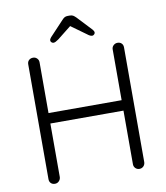

<svg xmlns="http://www.w3.org/2000/svg" viewBox="-95 -971 910 1050"><g transform="rotate(-10 360.0 -446.0)"><path d="M626 -669V-31Q625 -17 616 -8.5Q607 0 594 0Q581 0 572 -9Q563 -18 563 -31V-329H157V-31Q156 -18 147 -9Q138 0 125 0Q111 0 102.5 -8.5Q94 -17 94 -31V-669Q94 -683 103 -691.5Q112 -700 126 -700Q139 -700 148 -691Q157 -682 157 -669V-387H563V-669Q563 -682 572.5 -691Q582 -700 595 -700Q609 -700 617.5 -691.5Q626 -683 626 -669ZM482 -777Q482 -772 477 -767Q472 -762 466 -762Q455 -762 439 -775L356 -835L279 -774Q261 -761 252 -761Q245 -761 240 -765.5Q235 -770 235 -776Q235 -784 243 -793L320 -875Q328 -884 335 -888Q342 -892 353 -892H364Q375 -892 382 -888Q389 -884 398 -875L474 -794Q482 -785 482 -777Z"/></g></svg>

Font: Quicksand
Style: Regular
Weight: 400
Designer: Andrew Paglinawan
Foundry: Andrew Paglinawan
Version: Version 3.000